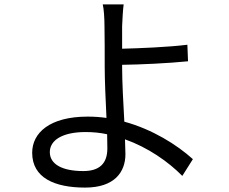

<svg xmlns="http://www.w3.org/2000/svg" viewBox="-20 -805 1040 871"><path d="M466 -196 467 -132C467 -63 431 -29 358 -29C262 -29 206 -60 206 -115C206 -170 265 -206 368 -206C401 -206 434 -203 466 -196ZM541 -785H446C451 -767 454 -722 454 -686C455 -643 455 -561 455 -502C455 -443 459 -351 463 -270C435 -274 407 -276 378 -276C205 -276 126 -202 126 -112C126 2 228 46 366 46C499 46 549 -24 549 -106L547 -173C651 -136 743 -72 807 -7L855 -83C783 -148 672 -218 544 -253C539 -340 534 -437 534 -502V-511C616 -512 744 -518 833 -527L830 -602C740 -591 613 -586 534 -584V-686C535 -716 538 -764 541 -785Z"/></svg>

Font: Source Han Sans KR
Style: Regular
Weight: 400
Designer: Ryoko NISHIZUKA 西塚涼子 (kana, bopomofo & ideographs); Paul D. Hunt (Latin, Greek & Cyrillic); Sandoll Communications 산돌커뮤니
Foundry: Adobe
Version: Version 2.004;hotconv 1.0.118;makeotfexe 2.5.65603